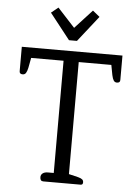

<svg xmlns="http://www.w3.org/2000/svg" viewBox="-60 -963 717 1009"><g transform="rotate(5 298.0 -458.5)"><path d="M170 -887 207 -917 298 -818 389 -917 426 -887 319 -751H277ZM190 -21Q190 -34 200 -41.5Q210 -49 227 -49H258V-641H87L77 -588Q73 -569 67 -560Q61 -551 50 -551Q33 -551 33 -566V-695H564V-566Q564 -551 547 -551Q536 -551 530 -560Q524 -569 520 -588L510 -641H338V-50L388 -38Q403 -34 409.5 -28.5Q416 -23 416 -13Q416 0 404 0H207Q190 0 190 -21Z"/></g></svg>

Font: Maitree
Style: Regular
Weight: 400
Designer: CadsonDemak Team
Foundry: CadsonDemak
Version: Version 1.000